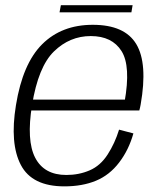

<svg xmlns="http://www.w3.org/2000/svg" viewBox="-20 -690 598 716"><path d="M220 5 227.5 -37.5Q144.5 -37.5 111.2 -101.8Q78 -166 99.5 -298Q122.5 -441 181.2 -498.2Q240 -555.5 318.5 -555.5Q398 -555.5 433.2 -499.5Q468.5 -443.5 444.5 -310L451.5 -318.5H94.5L87.5 -278H499.5Q502.5 -288.5 504.5 -300Q531.5 -453.5 488.2 -525.5Q445 -597.5 326 -597.5Q210 -597.5 137.2 -525Q64.5 -452.5 39.5 -298Q16 -154.5 57.8 -74.8Q99.5 5 220 5ZM227.5 -37.5 220 5Q287 5 337.8 -16Q388.5 -37 424.2 -83.8Q460 -130.5 477.5 -192.5L424 -206.5Q408.5 -156 381.5 -114Q354.5 -72 314.5 -54.8Q274.5 -37.5 227.5 -37.5ZM202 -644H470L474.5 -670.5H207Z"/></svg>

Font: Anybody UltraCondensed Thin Light
Style: Italic
Weight: 300
Italic angle: -10°
Version: Version 1.111